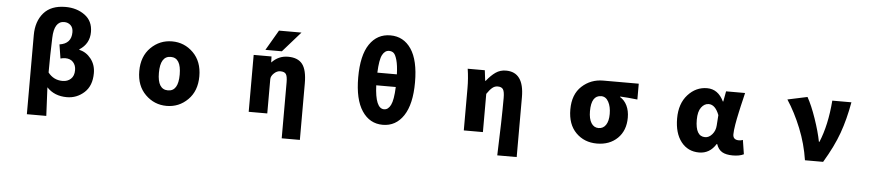

<svg xmlns="http://www.w3.org/2000/svg" viewBox="-51 -1181 8103 1769"><g transform="rotate(5 4000.0 -297.0)"><path d="M225.6 202.1V-529.3Q225.6 -656.2 293.5 -734.9Q361.3 -813.5 495.1 -813.5Q599.6 -813.5 673.8 -759.3Q748 -705.1 748 -603.5Q748 -495.1 655.3 -435.5V-430.7Q719.7 -417 763.7 -361.3Q807.6 -305.7 807.6 -228.5Q807.6 -111.3 738.8 -48.8Q669.9 13.7 578.1 13.7Q462.9 13.7 392.6 -61.5Q397.5 34.2 405.3 202.1ZM526.4 -131.8Q572.3 -131.8 602.5 -159.7Q632.8 -187.5 632.8 -241.2Q632.8 -285.2 606.9 -314Q581.1 -342.8 534.2 -342.8Q511.7 -342.8 489.3 -335.9L468.8 -464.8Q578.1 -480.5 578.1 -586.9Q578.1 -628.9 554.2 -651.4Q530.3 -673.8 495.1 -673.8Q402.3 -673.8 397.5 -518.6Q391.6 -357.4 391.6 -198.2Q443.4 -131.8 526.4 -131.8Z M1222.7 -284.2Q1222.7 -420.9 1304.7 -502Q1386.7 -583 1501 -583Q1615.2 -583 1696.8 -502Q1778.3 -420.9 1778.3 -284.2Q1778.3 -148.4 1696.8 -67.4Q1615.2 13.7 1501 13.7Q1386.7 13.7 1304.7 -67.4Q1222.7 -148.4 1222.7 -284.2ZM1501 -129.9Q1596.7 -129.9 1596.7 -284.2Q1596.7 -439.5 1501 -439.5Q1404.3 -439.5 1404.3 -284.2Q1404.3 -129.9 1501 -129.9Z M2472.7 -767.6H2680.7L2515.6 -580.1H2363.3ZM2577.1 -535.2Q2668.9 -535.2 2710.4 -481.4Q2752 -427.7 2752 -303.7V218.8H2584V-298.8Q2584 -355.5 2569.8 -375.5Q2555.7 -395.5 2517.6 -395.5Q2486.3 -395.5 2459 -369.1Q2431.6 -342.8 2431.6 -314.5V2H2259.8V-524.4H2424.8L2426.8 -468.8Q2489.3 -535.2 2577.1 -535.2Z M3589.8 -343.8H3409.2Q3418 -129.9 3500 -129.9Q3538.1 -129.9 3561.5 -176.8Q3585 -223.6 3589.8 -343.8ZM3409.2 -460.9H3589.8Q3586.9 -543.9 3573.2 -592.3Q3559.6 -640.6 3542.5 -655.3Q3525.4 -669.9 3500 -669.9Q3460.9 -669.9 3437.5 -625.5Q3414.1 -581.1 3409.2 -460.9ZM3237.3 -402.3Q3237.3 -606.4 3307.6 -710Q3377.9 -813.5 3500 -813.5Q3622.1 -813.5 3692.4 -709.5Q3762.7 -605.5 3762.7 -402.3Q3762.7 -199.2 3691.9 -92.8Q3621.1 13.7 3500 13.7Q3378.9 13.7 3308.1 -92.8Q3237.3 -199.2 3237.3 -402.3Z M4755.9 202.1H4576.2Q4588.9 -126 4588.9 -330.1Q4588.9 -387.7 4575.2 -409.2Q4561.5 -430.7 4525.4 -430.7Q4498 -430.7 4475.6 -412.1Q4453.1 -393.6 4425.8 -353.5V0H4249V-391.6Q4249 -480.5 4235.4 -569.3H4393.6L4405.3 -472.7H4410.2Q4452.1 -525.4 4493.7 -554.2Q4535.2 -583 4588.9 -583Q4755.9 -583 4755.9 -351.6Z M5210 -278.3Q5210 -418 5292 -493.7Q5374 -569.3 5489.3 -569.3H5817.4V-422.9Q5724.6 -433.6 5657.2 -436.5V-431.6Q5698.2 -407.2 5721.2 -359.4Q5744.1 -311.5 5744.1 -249Q5744.1 -128.9 5670.9 -57.6Q5597.7 13.7 5480.5 13.7Q5363.3 13.7 5286.6 -63.5Q5210 -140.6 5210 -278.3ZM5575.2 -267.6Q5575.2 -335 5550.8 -379.9Q5526.4 -424.8 5483.4 -424.8Q5391.6 -424.8 5391.6 -278.3Q5391.6 -208 5416 -168.9Q5440.4 -129.9 5483.4 -129.9Q5526.4 -129.9 5550.8 -166Q5575.2 -202.1 5575.2 -267.6Z M6425.8 13.7Q6321.3 13.7 6259.3 -65.9Q6197.3 -145.5 6197.3 -282.2Q6197.3 -418.9 6271.5 -501Q6345.7 -583 6449.2 -583Q6550.8 -583 6603.5 -473.6H6607.4L6625 -569.3H6800.8Q6797.9 -554.7 6787.6 -512.2Q6777.3 -469.7 6772.5 -448.7Q6767.6 -427.7 6759.3 -389.2Q6751 -350.6 6746.1 -326.7Q6741.2 -302.7 6736.3 -272.9Q6731.4 -243.2 6729 -220.7Q6726.6 -198.2 6726.6 -180.7Q6726.6 -129.9 6781.2 -129.9Q6800.8 -129.9 6818.4 -136.7L6838.9 -5.9Q6799.8 13.7 6737.3 13.7Q6674.8 13.7 6638.7 -7.3Q6602.5 -28.3 6585.9 -78.1H6581.1Q6524.4 13.7 6425.8 13.7ZM6468.8 -131.8Q6504.9 -131.8 6534.2 -166Q6563.5 -200.2 6566.4 -248L6573.2 -344.7Q6537.1 -438.5 6476.6 -438.5Q6436.5 -438.5 6407.7 -399.9Q6378.9 -361.3 6378.9 -285.2Q6378.9 -131.8 6468.8 -131.8Z M7572.3 0H7404.3Q7381.8 -149.4 7324.7 -291Q7267.6 -432.6 7194.3 -543.9L7377 -583Q7418 -510.7 7459 -391.6Q7500 -272.5 7517.6 -180.7H7522.5Q7589.8 -341.8 7607.4 -569.3H7784.2Q7755.9 -409.2 7709.5 -280.3Q7663.1 -151.4 7572.3 0Z"/></g></svg>

Font: GenEi Gothic M Heavy
Style: Regular
Weight: 800
Designer: o_tamon (Modified); [Source Han Sans]
Ryoko NISHIZUKA  (kana & ideographs); Paul D. Hunt (Latin, Greek & Cyrillic); Wenl
Version: Version 1.1a;Original Version 1.004